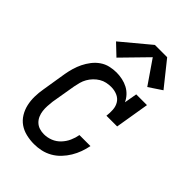

<svg xmlns="http://www.w3.org/2000/svg" viewBox="-230 -862 961 961"><g transform="rotate(45 250.0 -381.5)"><path d="M201 8Q173 8 145.5 1.5Q118 -5 96.5 -20Q75 -35 61 -58Q47 -81 41 -107.5Q35 -134 35.5 -162.5Q36 -191 41 -219L62 -349Q66 -372 72.5 -394.5Q79 -417 89.5 -438.5Q100 -460 115 -479.5Q130 -499 150 -513Q170 -527 193.5 -532.5Q217 -538 240 -538Q261 -538 282 -533.5Q303 -529 321 -519.5Q339 -510 353 -495Q367 -480 375 -462L387 -530H463L433 -349H357Q360 -371 358.5 -393.5Q357 -416 346 -433.5Q335 -451 315 -459.5Q295 -468 272 -468Q256 -468 239.5 -464.5Q223 -461 208 -452Q193 -443 180.5 -430Q168 -417 159.5 -402Q151 -387 146.5 -370.5Q142 -354 139 -338L117 -208Q115 -191 114 -174Q113 -157 115 -140.5Q117 -124 123.5 -109Q130 -94 141.5 -83Q153 -72 168.5 -67Q184 -62 201 -62Q225 -62 248 -71Q271 -80 288.5 -98.5Q306 -117 316 -139.5Q326 -162 330 -185H408Q403 -160 394.5 -136.5Q386 -113 372.5 -90.5Q359 -68 340.5 -48.5Q322 -29 299 -16Q276 -3 251 2.5Q226 8 201 8ZM187 -590 128 -646 278 -771H365L469 -641L400 -595L314 -720Z"/></g></svg>

Font: Iosevka Slab Oblique
Style: Regular
Weight: 400
Italic angle: -9°
Monospace: yes
Designer: Belleve Invis
Foundry: Belleve Invis
Version: Version 11.1.1; ttfautohint (v1.8.3)